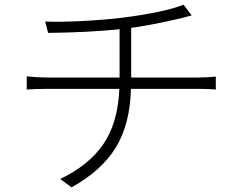

<svg xmlns="http://www.w3.org/2000/svg" viewBox="-20 -773 1040 824"><path d="M543 -440.4H833Q867.2 -440.4 906.2 -444.3V-388.7Q878.9 -391.6 835 -391.6H542Q538.1 -241.2 478 -141.6Q418 -42 287.1 31.2L238.3 -4.9Q361.3 -63.5 423.8 -154.8Q486.3 -246.1 492.2 -391.6H181.6Q129.9 -391.6 94.7 -388.7V-445.3Q140.6 -440.4 179.7 -440.4H493.2V-647.5Q359.4 -633.8 186.5 -631.8L173.8 -680.7Q231.4 -677.7 329.6 -682.6Q427.7 -687.5 507.8 -697.3Q687.5 -720.7 767.6 -752.9L802.7 -707Q765.6 -697.3 759.8 -695.3Q628.9 -665 543 -653.3Z"/></svg>

Font: Gen Shin Gothic Light
Style: Regular
Weight: 200
Designer: [Source Han Sans]
Ryoko NISHIZUKA  (kana & ideographs); Paul D. Hunt (Latin, Greek & Cyrillic); Wenlong ZHANG  (bopomofo
Version: Version 1.002.20150607